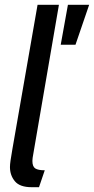

<svg xmlns="http://www.w3.org/2000/svg" viewBox="-20 -770 392 800"><path d="M112 10Q62.5 10 42 -14.8Q21.5 -39.5 21.5 -74Q21.5 -84 23.8 -100.5Q26 -117 31.5 -148L136.5 -750H225.5L120.5 -139Q117 -119.5 116 -112.5Q115 -105.5 115 -99.5Q115 -76 127 -68.2Q139 -60.5 166.5 -60.5L142.5 10ZM233 -583.5 263 -750H351.5L294.5 -583.5Z"/></svg>

Font: Cabin
Style: Italic
Weight: 400
Width: 4
Italic angle: -10°
Designer: Pablo Impallari
Foundry: Pablo Impallari. http://www.impallari.com Igino Marini. http://www.ikern.com
Version: Version 3.001